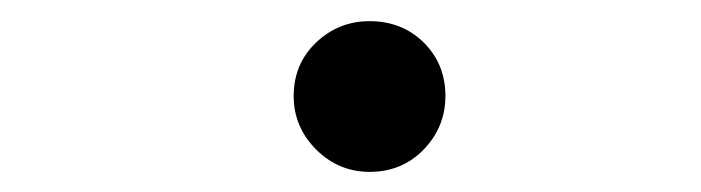

<svg xmlns="http://www.w3.org/2000/svg" viewBox="-20 -934 679 186"><path d="M338 -767.5Q308 -767.5 286.2 -789.2Q264.5 -811 264.5 -841Q264.5 -872 286.2 -892.8Q308 -913.5 338 -913.5Q369.5 -913.5 390.5 -892.8Q411.5 -872 411.5 -841Q411.5 -811 390.5 -789.2Q369.5 -767.5 338 -767.5Z"/></svg>

Font: Undotted
Style: Bold
Weight: 700
Designer: Delve Withrington, Dave Bailey, Thomas Jockin
Foundry: Delve Fonts LLC
Version: Version 4.000